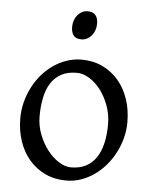

<svg xmlns="http://www.w3.org/2000/svg" viewBox="-50 -704 603 762"><g transform="rotate(5 251.5 -323.5)"><path d="M388.2 -222.2Q388.2 -260.7 375.5 -295.7Q362.8 -330.6 342.8 -357.2Q322.8 -383.8 297.4 -399.4Q272 -415 247.1 -415Q210 -415 184.6 -400.9Q159.2 -386.7 143.8 -362.1Q128.4 -337.4 121.6 -303.7Q114.7 -270 114.7 -231Q114.7 -192.4 128.4 -157.5Q142.1 -122.6 162.8 -96.2Q183.6 -69.8 208.5 -54.4Q233.4 -39.1 255.9 -39.1Q290.5 -39.1 315.4 -52Q340.3 -64.9 356.4 -88.9Q372.6 -112.8 380.4 -146.5Q388.2 -180.2 388.2 -222.2ZM463.9 -236.8Q463.9 -204.1 455.6 -172.9Q447.3 -141.6 432.6 -113.8Q418 -85.9 397.5 -62.3Q377 -38.6 352.3 -21.5Q327.6 -4.4 299.8 5.1Q272 14.6 242.2 14.6Q195.8 14.6 158.4 -2.9Q121.1 -20.5 94.5 -51.3Q67.9 -82 53.5 -124.5Q39.1 -167 39.1 -216.8Q39.1 -249 47.1 -280.3Q55.2 -311.5 69.6 -339.6Q84 -367.7 104.2 -391.4Q124.5 -415 149.2 -432.1Q173.8 -449.2 202.4 -459Q231 -468.8 261.2 -468.8Q307.1 -468.8 344.5 -451.2Q381.8 -433.6 408.4 -402.6Q435.1 -371.6 449.5 -329.1Q463.9 -286.6 463.9 -236.8ZM310.1 -615.7Q310.1 -602.1 305.7 -589.8Q301.3 -577.6 293.7 -568.6Q286.1 -559.6 275.9 -554.2Q265.6 -548.8 253.4 -548.8Q231.4 -548.8 221.9 -561Q212.4 -573.2 212.4 -595.7Q212.4 -609.4 216.8 -621.6Q221.2 -633.8 229 -642.8Q236.8 -651.9 246.8 -657Q256.8 -662.1 268.6 -662.1Q310.1 -662.1 310.1 -615.7Z"/></g></svg>

Font: Gentium Plus Phon
Style: Regular
Weight: 400
Designer: J. Victor Gaultney, Annie Olsen, Iska Routamaa, Becca Hirsbrunner
Foundry: SIL International
Version: Version 5.000